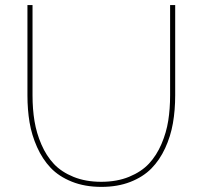

<svg xmlns="http://www.w3.org/2000/svg" viewBox="-20 -730 796 755"><path d="M378.9 4.9Q313.5 4.9 262.5 -15.6Q211.4 -36.1 179.2 -70.1Q147 -104 125.7 -151.6Q104.5 -199.2 96.2 -249Q87.9 -298.8 87.9 -355V-710H107.9V-355Q107.9 -300.8 115.7 -253.7Q123.5 -206.5 142.8 -161.9Q162.1 -117.2 191.9 -85.4Q221.7 -53.7 269.3 -34.4Q316.9 -15.1 377.9 -15.1Q439.9 -15.1 488 -34.9Q536.1 -54.7 565.9 -86.7Q595.7 -118.7 615 -163.8Q634.3 -209 641.6 -255.6Q648.9 -302.2 648.9 -355V-710H668.9V-355Q668.9 -296.4 659.9 -245.1Q650.9 -193.8 629.4 -147.2Q607.9 -100.6 575.2 -67.4Q542.5 -34.2 492.4 -14.6Q442.4 4.9 378.9 4.9Z"/></svg>

Font: Rawline Thin
Style: Regular
Weight: 250
Designer: Matt McInerney, Pablo Impallari, Rodrigo Fuenzalida
Foundry: Matt McInerney, Pablo Impallari, Rodrigo Fuenzalida
Version: Version 4.020;PS 004.020;hotconv 1.0.88;makeotf.lib2.5.64775